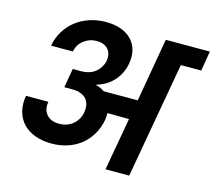

<svg xmlns="http://www.w3.org/2000/svg" viewBox="-106 -880 1131 1010"><g transform="rotate(15 459.5 -374.5)"><path d="M289 -465Q340 -465 370 -490.5Q400 -516 407 -551Q414 -593 392 -616.5Q370 -640 332 -640Q292 -640 261 -616.5Q230 -593 223 -554H104Q112 -598 134 -634Q156 -670 188.5 -695.5Q221 -721 262.5 -735Q304 -749 352 -749Q444 -749 491.5 -700Q539 -651 525 -569Q515 -514 479.5 -474Q444 -434 387 -417L386 -415Q400 -412 411.5 -406.5Q423 -401 433 -394H619L679 -740H919L901 -632H790L678 0H549L600 -287L482 -288Q483 -271 480 -251Q472 -207 451 -171Q430 -135 398.5 -109.5Q367 -84 326 -70.5Q285 -57 239 -57Q188 -57 148 -72Q108 -87 82.5 -114.5Q57 -142 47 -180Q37 -218 45 -265H167Q159 -223 182 -195.5Q205 -168 250 -168Q296 -168 326.5 -194.5Q357 -221 364 -263Q367 -281 364 -299Q361 -317 350.5 -330.5Q340 -344 320.5 -352.5Q301 -361 271 -361H228L246 -465H289Z"/></g></svg>

Font: SVN-Poppins SemiBold
Style: Italic
Weight: 600
Italic angle: -10°
Designer: Ninad Kale (Devanagari), Jonny Pinhorn (Latin)
Foundry: Indian Type Foundry
Version: Version 3.002 2017; ttfautohint (v1.8.3)